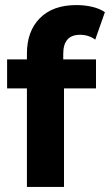

<svg xmlns="http://www.w3.org/2000/svg" viewBox="-20 -733 433 756"><path d="M229 -499H358V-385H232V3H86V-385H8V-499H86V-522Q86 -610 137 -661.5Q188 -713 281 -713Q314 -713 343.5 -706Q373 -699 393 -685L355 -577Q329 -596 295 -596Q229 -596 229 -521Z"/></svg>

Font: Montserrat GRBold
Style: Regular
Weight: 700
Designer: Julieta Ulanovsky
Foundry: Julieta Ulanovsky
Version: Version 1.00 May 29, 2023, initial release